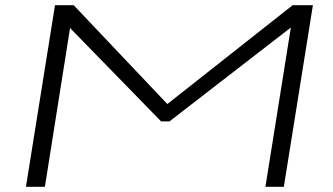

<svg xmlns="http://www.w3.org/2000/svg" viewBox="-20 -720 1283 740"><path d="M80 0 192 -700H264L625 -319L1108 -700H1186L1074 0H1003L1101 -614L633 -252H601L250 -612L153 0Z"/></svg>

Font: Georama ExtraExtended Light
Style: Italic
Weight: 300
Width: 8
Italic angle: -9°
Designer: Jean-Baptiste Levee
Foundry: Production Type
Version: Version 1.000